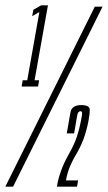

<svg xmlns="http://www.w3.org/2000/svg" viewBox="-54 -699 404 719"><path d="M27 -375H88.5L92.5 -398.5H75.5L125.5 -679H100L71 -662.5L66.5 -638.5L93.5 -654L48 -398.5H31ZM-34 0H-5L330 -674H301ZM159.5 0H234.5L238.5 -23.5H193Q194 -32 200.2 -54Q206.5 -76 224.5 -109.5Q247.5 -147 259 -179Q270.5 -211 277 -244.5Q282.5 -272 282 -288.8Q281.5 -305.5 250 -305.5Q214.5 -305.5 209.8 -278Q205 -250.5 196 -199.5H223.5Q232.5 -251.5 235.2 -267Q238 -282.5 247 -282.5Q252 -282.5 253.2 -277.5Q254.5 -272.5 249 -246Q243.5 -216 234 -187.5Q224.5 -159 205 -124Q185 -89 175 -60.5Q165 -32 162 -17Z"/></svg>

Font: Anybody UltraCondensed Light
Style: Italic
Weight: 300
Width: 1
Italic angle: -10°
Version: Version 1.113;gftools[0.9.25]